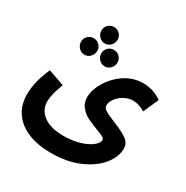

<svg xmlns="http://www.w3.org/2000/svg" viewBox="-206 -873 1233 1274"><g transform="rotate(30 410.5 -236.0)"><path d="M78 -241 201 -198Q182 -147 174 -114.5Q166 -82 166 -52Q166 11 220 51Q274 91 372 91Q444 91 498.5 73.5Q553 56 582.5 31.5Q612 7 612 -14Q612 -26 595 -35Q578 -44 543 -57Q495 -75 462.5 -91.5Q430 -108 405.5 -138Q381 -168 381 -212Q381 -265 417.5 -327.5Q454 -390 518 -433.5Q582 -477 660 -477Q737 -477 802 -431L750 -314Q729 -328 705 -335.5Q681 -343 659 -343Q623 -343 590.5 -325Q558 -307 538.5 -280Q519 -253 519 -228Q519 -207 543 -192.5Q567 -178 619 -157Q688 -130 725.5 -104Q763 -78 763 -34Q763 27 714 88.5Q665 150 572.5 190.5Q480 231 356 231Q259 231 184.5 201.5Q110 172 68 113.5Q26 55 26 -28Q26 -125 78 -241ZM366 -641Q366 -615 348 -596Q330 -577 304 -577Q279 -577 260.5 -596Q242 -615 242 -641Q242 -667 260 -685Q278 -703 304 -703Q330 -703 348 -685Q366 -667 366 -641ZM286 -509Q286 -483 268 -464Q250 -445 224 -445Q199 -445 180.5 -464Q162 -483 162 -509Q162 -535 180 -553Q198 -571 224 -571Q250 -571 268 -553Q286 -535 286 -509ZM441 -509Q441 -483 423 -464Q405 -445 379 -445Q354 -445 335.5 -464Q317 -483 317 -509Q317 -535 335 -553Q353 -571 379 -571Q405 -571 423 -553Q441 -535 441 -509Z"/></g></svg>

Font: Noto Sans Arabic
Style: Bold
Weight: 700
Designer: Nadine Chahine
Foundry: Monotype Imaging Inc.
Version: Version 1.001